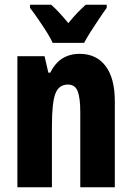

<svg xmlns="http://www.w3.org/2000/svg" viewBox="-20 -786 554 806"><path d="M314 -560Q385 -560 423.5 -508.5Q462 -457 462 -361V0H317V-316Q317 -373 306.5 -402Q296 -431 265 -431Q227 -431 212.5 -393Q198 -355 198 -258V0H53V-550H167L183 -481H191Q204 -507 221.5 -524.5Q239 -542 262.5 -551Q286 -560 314 -560ZM201 -606Q193 -625 175.5 -652.5Q158 -680 139 -707.5Q120 -735 106 -753V-766H195Q211 -752 229 -732.5Q247 -713 267 -689Q288 -715 305.5 -733Q323 -751 340 -766H428V-753Q414 -734 396 -707Q378 -680 361 -653.5Q344 -627 333 -606Z"/></svg>

Font: Noto Sans Khmer ExtraCondensed ExtraBold
Style: Regular
Weight: 800
Width: 2
Designer: Danh Hong and the Monotype Design Team
Foundry: Monotype Imaging Inc.
Version: Version 2.004